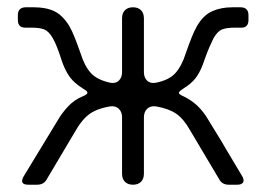

<svg xmlns="http://www.w3.org/2000/svg" viewBox="-20 -507 730 527"><path d="M45 -23 138 -176Q150 -197 167.5 -215.5Q185 -234 208 -243Q220 -248 220 -252.5Q220 -257 209 -263Q196 -271 185 -281Q163 -300 149 -342Q136 -383 125 -402Q115 -420 102 -426Q89 -431 70 -431H50Q29 -431 29 -452V-465Q29 -487 51 -487H73Q107 -487 129.5 -476Q152 -465 170 -436Q178 -422 185.5 -403Q193 -384 201 -361Q212 -326 229 -307Q246 -288 282 -280Q297 -277 306 -285.5Q315 -294 315 -309V-457Q315 -471 323 -479Q331 -487 345 -487Q359 -487 367 -479Q375 -471 375 -457V-309Q375 -294 384 -285.5Q393 -277 408 -280Q444 -287 461.5 -306.5Q479 -326 490 -361Q498 -384 505.5 -403Q513 -422 521 -436Q538 -465 562 -476Q586 -487 618 -487H640Q662 -487 662 -465V-452Q662 -431 642 -431H621Q602 -431 589 -426Q577 -421 566 -402Q561 -392 554.5 -377Q548 -362 541 -342Q527 -299 506 -281Q501 -276 494.5 -271.5Q488 -267 482 -263Q471 -256 471 -252Q471 -248 483 -243Q506 -232 523 -215.5Q540 -199 553 -176Q567 -153 578.5 -134.5Q590 -116 599 -100L645 -23Q651 -12 647 -6Q643 0 631 0H608Q589 0 581 -16L502 -149Q484 -181 463.5 -195Q443 -209 408 -215Q393 -217 384 -208.5Q375 -200 375 -185V-30Q375 -16 367 -8Q359 0 345 0Q331 0 323 -8Q315 -16 315 -30V-185Q315 -200 306 -208.5Q297 -217 282 -215Q254 -210 239 -202Q211 -189 188 -149L109 -16Q101 0 82 0H58Q32 0 45 -23Z"/></svg>

Font: Higure Gothic
Style: Regular
Weight: 400
Designer: Yoshimichi Ohira
Foundry: Positype
Version: Version 1.000